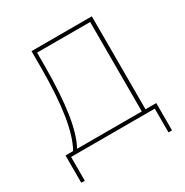

<svg xmlns="http://www.w3.org/2000/svg" viewBox="-152 -644 864 896"><g transform="rotate(-30 280.5 -196.0)"><path d="M32 128H51V0H502V128H521V-19H463V-520H138V-425C137 -229 117 -98 73 -19H32ZM94 -19C136 -94 156 -226 157 -425V-501H443V-19Z"/></g></svg>

Font: Fixel Text Thin
Style: Regular
Weight: 100
Width: 4
Designer: AlfaBravo + MacPaw
Foundry: Kyrylo Tkachov, Marchela Mozhyna, Serhii Makarenko, Maria Weinstein, Zakhar Kryvoshyya
Version: Version 1.211